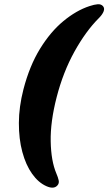

<svg xmlns="http://www.w3.org/2000/svg" viewBox="-20 -751 504 893"><path d="M89 -335.5Q117.5 -445 166.2 -524.2Q215 -603.5 275 -653Q335 -702.5 396 -722.5Q418.5 -730 434 -731.2Q449.5 -732.5 458.5 -723Q467.5 -713.5 462.2 -698.8Q457 -684 439.5 -666.5Q379 -606 326.2 -510.8Q273.5 -415.5 243.5 -299Q214 -184.5 215.8 -93.5Q217.5 -2.5 242 55.5Q250 74 253 88Q256 102 246.5 112Q230 130 196 115Q158.5 98.5 129.2 57.2Q100 16 83.8 -44.5Q67.5 -105 67.8 -179.2Q68 -253.5 89 -335.5Z"/></svg>

Font: Fraunces 144pt S100 Black
Style: Italic
Weight: 900
Italic angle: -16°
Version: Version 1.000; ttfautohint (v1.8.3)